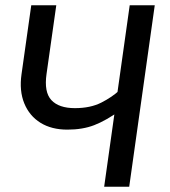

<svg xmlns="http://www.w3.org/2000/svg" viewBox="-20 -709 646 729"><path d="M98.7 -689.1H193.7L156.7 -428.2Q146.8 -359.3 175.1 -328.9Q203.5 -298.4 264.3 -298.4Q323.1 -298.4 364.4 -319.3Q405.7 -340.2 434.6 -367.1L436.4 -289.6Q381.6 -250.7 337.7 -233.8Q293.7 -216.8 235.8 -216.8Q175.7 -216.8 133.7 -242.8Q91.7 -268.9 72.2 -316.5Q52.7 -364.1 61.7 -427.2ZM472.5 -689.1H567.6L470.6 0H375.5Z"/></svg>

Font: Fira Sans Variable
Style: Italic
Weight: 397
Italic angle: -8°
Designer: Carrois Corporate & Edenspiekermann AG
Foundry: Carrois Corporate GbR & Edenspiekermann AG
Version: Version 4.202